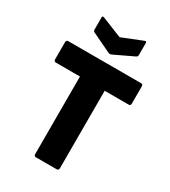

<svg xmlns="http://www.w3.org/2000/svg" viewBox="-210 -974 953 1077"><g transform="rotate(30 267.0 -436.0)"><path d="M200 0Q188 0 188 -14V-516H33Q19 -516 19 -529V-641Q19 -655 33 -655H503Q516 -655 516 -641V-529Q516 -516 503 -516H348V-14Q348 0 334 0ZM261 -711 135 -771Q127 -775 127 -785V-863Q127 -876 141 -870L270 -818L400 -870Q414 -876 414 -863V-785Q414 -775 405 -771L279 -711Q270 -707 261 -711Z"/></g></svg>

Font: Sofia Sans Semi Condensed Black
Style: Regular
Weight: 900
Designer: Botio Nikoltchev, Ani Petrova
Foundry: lettersoup
Version: Version 4.100; ttfautohint (v1.8.4.7-5d5b)